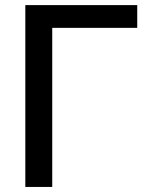

<svg xmlns="http://www.w3.org/2000/svg" viewBox="-20 -739 579 759"><path d="M80.1 0V-718.8H522.5V-628.9H186.5V0Z"/></svg>

Font: Min Sans Medium
Style: Regular
Weight: 500
Designer: Jinseong-Kim, NotoSansCJK, Nunito
Foundry: Jinseong-Kim
Version: Version 1.400;Glyphs 3.1.2 (3151)